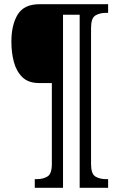

<svg xmlns="http://www.w3.org/2000/svg" viewBox="-20 -780 568 911"><path d="M145 111V70H155Q184 70 205 57.5Q226 45 226 -2V-386H165Q115 -386 86.5 -413.5Q58 -441 46 -485.5Q34 -530 34 -582Q34 -662 64 -711Q94 -760 167 -760H493V-719H483Q453 -719 432.5 -706.5Q412 -694 412 -647V-2Q412 45 432.5 57.5Q453 70 483 70H493V111H358V-710H279V111Z"/></svg>

Font: Noto Serif Hebrew Condensed
Style: Regular
Weight: 400
Width: 3
Designer: Monotype Design Team
Foundry: Monotype Imaging Inc.
Version: Version 2.004; ttfautohint (v1.8.4.7-5d5b)